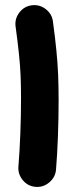

<svg xmlns="http://www.w3.org/2000/svg" viewBox="-20 -664 283 758"><path d="M41.5 -559.6Q37.6 -589.8 56.4 -614.5Q75.2 -639.2 105.5 -643.1Q135.7 -647 160.4 -628.2Q185.1 -609.4 189 -579.1Q197.8 -514.2 202.6 -464.8Q207.5 -415.5 209.5 -369.4Q211.4 -323.2 211.4 -267.6Q211.4 -196.8 208.7 -125.7Q206.1 -54.7 201.2 5.4Q198.7 35.6 174.8 55.9Q150.9 76.2 120.6 73.7Q89.8 71.3 70.1 47.4Q50.3 23.4 52.7 -6.3Q57.6 -66.9 60.3 -137Q63 -207 63 -274.9Q63 -325.2 61.3 -365.2Q59.6 -405.3 54.9 -450.2Q50.3 -495.1 41.5 -559.6Z"/></svg>

Font: Mikhak-FD ExtraBold
Style: Regular
Weight: 800
Designer: Amin Abedi
Version: Version 3.2